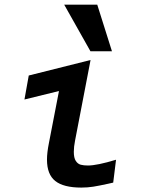

<svg xmlns="http://www.w3.org/2000/svg" viewBox="-20 -820 640 848"><path d="M187.5 -115Q187.5 -145.5 196 -188L240.5 -418L88 -380.5L107 -486.5L380 -555L311.5 -199Q306 -171.5 306 -149.5Q306 -122.5 314.8 -109.2Q323.5 -96 336.5 -92.5Q349.5 -89 368.5 -89Q408.5 -89 492.5 -114.5L480 -13.5L458 -8.5Q417 0.5 392 4.5Q367 8.5 339 8.5Q261 8.5 224.2 -20.5Q187.5 -49.5 187.5 -115ZM263.5 -799.5H409.5L474.5 -593.5H379.5Z"/></svg>

Font: JuliaMono SemiBoldItalic
Style: Regular
Weight: 600
Italic angle: -9°
Monospace: yes
Designer: cormullion
Foundry: corm
Version: Version 0.049; ttfautohint (v1.8.4)